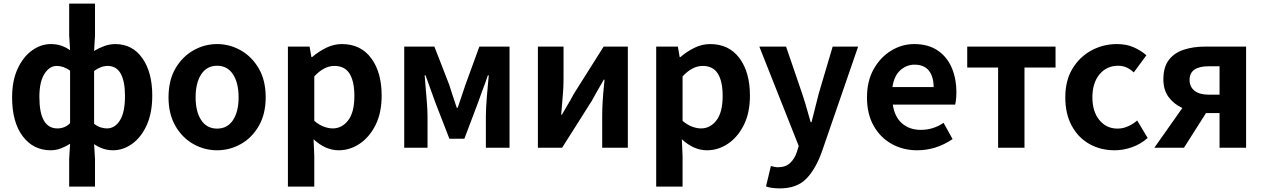

<svg xmlns="http://www.w3.org/2000/svg" viewBox="-20 -818 6997 1063"><path d="M363 215V62L368 -22Q345 -7 317.5 3.5Q290 14 261 14Q164 14 105.5 -64Q47 -142 47 -279Q47 -371 77.5 -437Q108 -503 157 -538.5Q206 -574 261 -574Q295 -574 321 -564.5Q347 -555 368 -540L363 -622V-798H506V-622L501 -536Q527 -552 557.5 -563Q588 -574 618 -574Q713 -574 768 -496Q823 -418 823 -289Q823 -193 792.5 -125.5Q762 -58 712 -22Q662 14 605 14Q551 14 501 -20L506 62V215ZM298 -107Q339 -107 368 -136V-427Q332 -453 294 -453Q254 -453 226 -409Q198 -365 198 -281Q198 -107 298 -107ZM572 -107Q616 -107 644 -151.5Q672 -196 672 -287Q672 -367 648.5 -410Q625 -453 576 -453Q539 -453 501 -425V-133Q519 -118 538 -112.5Q557 -107 572 -107Z M1182 14Q1112 14 1050.5 -20.5Q989 -55 951 -121Q913 -187 913 -279Q913 -373 951 -438.5Q989 -504 1050.5 -539Q1112 -574 1182 -574Q1252 -574 1313.5 -539Q1375 -504 1413 -438.5Q1451 -373 1451 -279Q1451 -187 1413 -121Q1375 -55 1313.5 -20.5Q1252 14 1182 14ZM1182 -106Q1239 -106 1270 -153Q1301 -200 1301 -279Q1301 -359 1270 -406.5Q1239 -454 1182 -454Q1125 -454 1094 -406.5Q1063 -359 1063 -279Q1063 -200 1094 -153Q1125 -106 1182 -106Z M1574 215V-560H1694L1704 -502H1708Q1744 -533 1786 -553.5Q1828 -574 1873 -574Q1977 -574 2035 -496Q2093 -418 2093 -289Q2093 -193 2059 -125.5Q2025 -58 1971 -22Q1917 14 1855 14Q1782 14 1716 -47L1720 45V215ZM1822 -107Q1873 -107 1907.5 -151.5Q1942 -196 1942 -287Q1942 -367 1915.5 -410Q1889 -453 1831 -453Q1774 -453 1720 -395V-149Q1747 -126 1773.5 -116.5Q1800 -107 1822 -107Z M2218 0V-560H2385L2467 -349Q2476 -322 2484 -296Q2497 -258 2509 -221H2514Q2520 -237 2525 -254Q2541 -299 2557 -349L2634 -560H2801V0H2670V-173Q2670 -216 2675.5 -283.5Q2681 -351 2686 -401H2681Q2667 -359 2650 -315Q2638 -281 2627 -251L2551 -50H2468L2390 -251Q2378 -286 2363 -326Q2348 -366 2336 -401H2331Q2333 -380 2335 -353Q2339 -306 2343 -256Q2347 -206 2347 -173V0Z M2958 0V-560H3100V-383Q3100 -323 3092 -242Q3089 -212 3087 -183H3091Q3100 -198 3110 -216Q3138 -262 3158 -300L3322 -560H3456V0H3314V-176Q3314 -252 3325 -355Q3326 -366 3327 -377H3323Q3321 -374 3320 -372Q3305 -346 3287 -314.5Q3269 -283 3256 -259L3092 0Z M3613 215V-560H3733L3743 -502H3747Q3783 -533 3825 -553.5Q3867 -574 3912 -574Q4016 -574 4074 -496Q4132 -418 4132 -289Q4132 -193 4098 -125.5Q4064 -58 4010 -22Q3956 14 3894 14Q3821 14 3755 -47L3759 45V215ZM3861 -107Q3912 -107 3946.5 -151.5Q3981 -196 3981 -287Q3981 -367 3954.5 -410Q3928 -453 3870 -453Q3813 -453 3759 -395V-149Q3786 -126 3812.5 -116.5Q3839 -107 3861 -107Z M4298 225Q4249 225 4221 214L4248 101Q4256 103 4266.5 105.5Q4277 108 4287 108Q4330 108 4355 84Q4380 60 4392 23L4402 -10L4184 -560H4332L4421 -300Q4438 -249 4453 -195Q4460 -168 4468 -142H4473Q4483 -181 4493 -221Q4503 -261 4513 -300L4590 -560H4731L4532 17Q4497 117 4444.5 171Q4392 225 4298 225Z M5058 14Q4980 14 4917 -21Q4854 -56 4817 -121.5Q4780 -187 4780 -279Q4780 -370 4817.5 -436Q4855 -502 4914.5 -538Q4974 -574 5041 -574Q5118 -574 5170 -539.5Q5222 -505 5248.5 -444.5Q5275 -384 5275 -306Q5275 -286 5273 -267.5Q5271 -249 5268 -239H4923Q4933 -170 4974.5 -134.5Q5016 -99 5078 -99Q5147 -99 5204 -138L5254 -48Q5163 14 5058 14ZM4921 -336H5149Q5149 -393 5123 -426.5Q5097 -460 5043 -460Q4999 -460 4964.5 -429Q4930 -398 4921 -336Z M5506 0V-444H5335V-560H5824V-444H5652V0Z M6151 14Q6074 14 6012 -20.5Q5950 -55 5914 -121Q5878 -187 5878 -279Q5878 -373 5918 -438.5Q5958 -504 6023 -539Q6088 -574 6164 -574Q6216 -574 6256 -556.5Q6296 -539 6327 -512L6257 -417Q6219 -454 6171 -454Q6107 -454 6067.5 -406.5Q6028 -359 6028 -279Q6028 -200 6067 -153Q6106 -106 6167 -106Q6197 -106 6225 -118.5Q6253 -131 6276 -151L6334 -54Q6294 -19 6246 -2.5Q6198 14 6151 14Z M6732 -294V-451H6670Q6620 -451 6593 -432.5Q6566 -414 6566 -375Q6566 -338 6593 -316Q6620 -294 6670 -294ZM6651 -560H6879V0H6732V-192H6659H6657L6535 0H6371L6526 -220Q6480 -241 6450.5 -280Q6421 -319 6421 -379Q6421 -447 6451.5 -486.5Q6482 -526 6534.5 -543Q6587 -560 6651 -560Z"/></svg>

Font: Source Han Sans CN Bold
Style: Bold
Weight: 700
Designer: Ryoko NISHIZUKA 西塚涼子 (kana & ideographs); Paul D. Hunt (Latin, Greek & Cyrillic); Wenlong ZHANG 张文龙 (bopomofo); Sandoll 
Foundry: Adobe Systems Incorporated
Version: Version 1.00;May 30, 2023;FontCreator 11.5.0.2422 32-bit